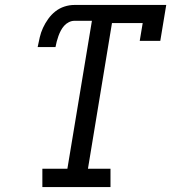

<svg xmlns="http://www.w3.org/2000/svg" viewBox="-20 -755 715 775"><path d="M151 0V-74H252L351 -671H280Q269 -671 258 -665.5Q247 -660 239 -651Q231 -642 225.5 -631.5Q220 -621 216 -610Q212 -599 209 -587.5Q206 -576 204 -565H132Q136 -585 140.5 -604.5Q145 -624 153.5 -642.5Q162 -661 174.5 -678.5Q187 -696 203.5 -709Q220 -722 240 -728.5Q260 -735 280 -735H651L627 -590H544L556 -662H432L335 -74H426V0Z"/></svg>

Font: Iosevka Plex Etoile
Style: Italic
Weight: 400
Italic angle: -9°
Designer: Belleve Invis
Foundry: Belleve Invis
Version: Version 25.1.1; ttfautohint (v1.8.4)